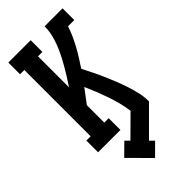

<svg xmlns="http://www.w3.org/2000/svg" viewBox="-306 -795 1112 1112"><g transform="rotate(-45 250.0 -239.0)"><path d="M238 257 112 130 183 60 208 85 331 -37Q326 -75 316.5 -111.5Q307 -148 294.5 -184Q282 -220 268 -255Q254 -290 239 -324Q223 -303 207 -281.5Q191 -260 175 -239V-96H211V0H28V-96H63V-639H28V-735H211V-639H175V-385Q193 -412 210 -439Q227 -466 243 -494Q259 -522 273.5 -551Q288 -580 299.5 -610Q311 -640 318 -671.5Q325 -703 325 -735H472V-639H421Q411 -608 397.5 -578.5Q384 -549 368.5 -520.5Q353 -492 336 -465Q319 -438 301 -411Q317 -379 333.5 -346Q350 -313 364.5 -279.5Q379 -246 392.5 -212Q406 -178 417.5 -143Q429 -108 437 -72.5Q445 -37 445 0L284 161L309 186Z"/></g></svg>

Font: Iosevka Curly Slab
Style: Bold
Weight: 700
Monospace: yes
Designer: Belleve Invis
Foundry: Belleve Invis
Version: Version 22.1.2; ttfautohint (v1.8.4)